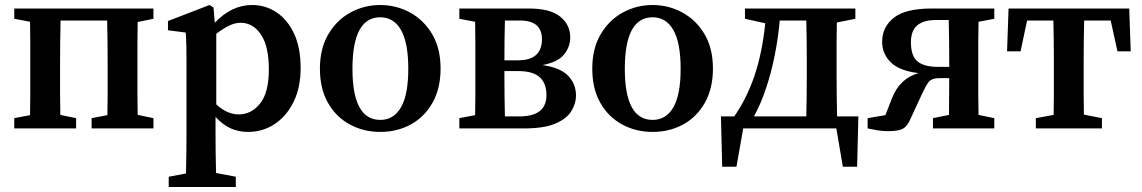

<svg xmlns="http://www.w3.org/2000/svg" viewBox="-20 -513 4561 767"><path d="M37 0V-41L100 -53Q101 -91 101 -134Q101 -177 101 -210V-269Q101 -302 101 -345.5Q101 -389 100 -426L37 -438V-479H593V-438L530 -425Q529 -388 529 -345Q529 -302 529 -269V-210Q529 -177 529 -134Q529 -91 530 -54L593 -41V0H346V-41L409 -53Q410 -91 410 -134Q410 -177 410 -210V-269Q410 -304 409.5 -349Q409 -394 408 -431H222Q221 -394 220.5 -349Q220 -304 220 -269V-210Q220 -177 220 -134Q220 -91 221 -54L284 -41V0Z M654 234V193L723 180Q724 136 724.5 95Q725 54 725 16V-263Q725 -304 724.5 -328.5Q724 -353 722 -383L651 -392V-429L817 -493L833 -483L838 -422Q905 -493 987 -493Q1041 -493 1085 -463.5Q1129 -434 1155 -378Q1181 -322 1181 -241Q1181 -163 1152.5 -105.5Q1124 -48 1076.5 -17Q1029 14 971 14Q934 14 902 0Q870 -14 841 -46V15Q841 53 841.5 93.5Q842 134 843 178L922 193V234ZM941 -422Q918 -422 894 -410Q870 -398 844 -378V-96Q887 -56 934 -56Q984 -56 1019 -99.5Q1054 -143 1054 -236Q1054 -328 1022.5 -375Q991 -422 941 -422Z M1499 14Q1432 14 1377 -16Q1322 -46 1290 -102.5Q1258 -159 1258 -239Q1258 -319 1291.5 -376Q1325 -433 1380 -463Q1435 -493 1499 -493Q1563 -493 1618 -463Q1673 -433 1706.5 -376.5Q1740 -320 1740 -239Q1740 -159 1707.5 -102Q1675 -45 1620.5 -15.5Q1566 14 1499 14ZM1499 -34Q1553 -34 1582 -84.5Q1611 -135 1611 -238Q1611 -342 1582 -393Q1553 -444 1499 -444Q1388 -444 1388 -238Q1388 -34 1499 -34Z M1995 -210Q1995 -176 1995.5 -131Q1996 -86 1997 -48H2055Q2163 -48 2163 -133Q2163 -180 2136 -204.5Q2109 -229 2051 -229H1995ZM1815 0V-41L1878 -53Q1879 -91 1879 -134Q1879 -177 1879 -210V-269Q1879 -302 1879 -345.5Q1879 -389 1878 -426L1815 -438V-479H2093Q2178 -479 2218 -446.5Q2258 -414 2258 -364Q2258 -326 2233.5 -295.5Q2209 -265 2147 -253Q2218 -243 2249.5 -210.5Q2281 -178 2281 -131Q2281 -99 2262 -68.5Q2243 -38 2198 -19Q2153 0 2074 0ZM2058 -431H1997Q1996 -397 1995.5 -354.5Q1995 -312 1995 -272H2048Q2098 -272 2121.5 -293.5Q2145 -315 2145 -356Q2145 -431 2058 -431Z M2587 14Q2520 14 2465 -16Q2410 -46 2378 -102.5Q2346 -159 2346 -239Q2346 -319 2379.5 -376Q2413 -433 2468 -463Q2523 -493 2587 -493Q2651 -493 2706 -463Q2761 -433 2794.5 -376.5Q2828 -320 2828 -239Q2828 -159 2795.5 -102Q2763 -45 2708.5 -15.5Q2654 14 2587 14ZM2587 -34Q2641 -34 2670 -84.5Q2699 -135 2699 -238Q2699 -342 2670 -393Q2641 -444 2587 -444Q2476 -444 2476 -238Q2476 -34 2587 -34Z M3041 -163Q3031 -132 3018.5 -103Q3006 -74 2992 -48H3201Q3202 -86 3202.5 -131Q3203 -176 3203 -210V-269Q3203 -304 3202.5 -349Q3202 -394 3201 -431H3095Q3081 -283 3041 -163ZM2956 -438V-479H3397V-438L3323 -423Q3322 -386 3322 -343.5Q3322 -301 3322 -269V-210Q3322 -176 3322.5 -131Q3323 -86 3324 -48H3409L3404 153H3347L3321 0H2949L2922 153H2865L2860 -48H2913Q2963 -119 2994 -210.5Q3025 -302 3037 -420Z M3702 -479H3952V-438L3889 -426Q3888 -389 3888 -345.5Q3888 -302 3888 -269V-210Q3888 -177 3888 -134Q3888 -91 3889 -54L3952 -41V0H3707V-41L3771 -54Q3771 -89 3771.5 -129Q3772 -169 3772 -201H3735Q3701 -201 3689 -184.5Q3677 -168 3661 -133L3619 -42Q3606 -10 3588 0.5Q3570 11 3527 11Q3505 11 3485.5 7.5Q3466 4 3446 0V-41L3517 -53L3544 -122Q3574 -199 3649 -221Q3573 -230 3538.5 -264Q3504 -298 3504 -346Q3504 -405 3550.5 -442Q3597 -479 3702 -479ZM3725 -246H3772V-269Q3772 -304 3771.5 -350Q3771 -396 3770 -433H3718Q3670 -433 3644.5 -412Q3619 -391 3619 -344Q3619 -289 3645.5 -267.5Q3672 -246 3725 -246Z M4003 -308 4009 -479H4491L4497 -308H4444L4417 -431H4311Q4310 -394 4309.5 -349Q4309 -304 4309 -269V-210Q4309 -177 4309 -134.5Q4309 -92 4310 -55L4382 -41V0H4118V-41L4189 -54Q4190 -92 4190 -134.5Q4190 -177 4190 -210V-269Q4190 -304 4189.5 -349Q4189 -394 4188 -431H4083L4057 -308Z"/></svg>

Font: Source Serif 4 Semibold
Style: Regular
Weight: 600
Designer: Frank Grießhammer
Foundry: Adobe
Version: Version 4.005;hotconv 1.1.0;makeotfexe 2.6.0